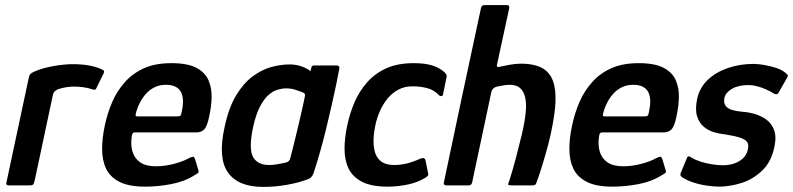

<svg xmlns="http://www.w3.org/2000/svg" viewBox="-20 -728 3114 754"><path d="M265 -476Q336 -476 379 -456Q388 -452 388.5 -449Q389 -446 387 -440L360 -385Q357 -377 353.5 -376Q350 -375 343 -377Q327 -383 306.5 -385.5Q286 -388 273 -388Q257 -388 244 -386Q231 -384 221.5 -381.5Q212 -379 206 -377Q201 -374 195.5 -370Q190 -366 187 -352L116 -18Q113 -6 109.5 -3Q106 0 98 0H14Q10 0 6.5 -2.5Q3 -5 6 -15L92 -418Q95 -433 99.5 -437.5Q104 -442 115 -447Q147 -461 190 -468.5Q233 -476 265 -476Z M392 -237Q402 -284 420.5 -327Q439 -370 470 -405Q501 -440 545.5 -460Q590 -480 653 -480Q717 -480 751.5 -461.5Q786 -443 799 -412.5Q812 -382 811 -345.5Q810 -309 802 -273Q794 -232 782 -220Q770 -208 752 -208H510Q505 -208 502.5 -206Q500 -204 498 -196Q492 -161 500 -133.5Q508 -106 530.5 -90.5Q553 -75 592 -75Q627 -75 663 -84.5Q699 -94 718 -105Q730 -111 736.5 -112.5Q743 -114 747 -100L758 -63Q762 -53 758.5 -49.5Q755 -46 744 -40Q705 -15 652.5 -5Q600 5 550 5Q486 5 449 -14Q412 -33 396.5 -66Q381 -99 381 -143Q381 -187 392 -237ZM694 -291Q699 -314 698.5 -332.5Q698 -351 691.5 -365Q685 -379 670 -387Q655 -395 632 -395Q607 -395 587.5 -385.5Q568 -376 554 -360.5Q540 -345 530.5 -327Q521 -309 516 -292Q512 -279 512.5 -275Q513 -271 519 -271Q558 -271 598 -271Q638 -271 678 -271Q686 -271 689 -274.5Q692 -278 694 -291Z M1013 6Q915 6 875 -51Q835 -108 862 -229Q878 -305 907 -353Q936 -401 971.5 -427.5Q1007 -454 1044.5 -464.5Q1082 -475 1118 -475Q1144 -475 1167.5 -466Q1191 -457 1199 -448L1203 -463Q1205 -469 1208 -470Q1211 -471 1217 -471H1301Q1313 -471 1313 -461Q1309 -438 1301 -399.5Q1293 -361 1282.5 -314.5Q1272 -268 1260 -219Q1248 -170 1235 -125Q1222 -80 1211 -47Q1207 -37 1201 -31Q1195 -25 1174 -19Q1150 -10 1105.5 -2Q1061 6 1013 6ZM1037 -80Q1049 -80 1063 -82Q1077 -84 1088 -86.5Q1099 -89 1104 -90Q1110 -92 1114 -95.5Q1118 -99 1120 -107Q1126 -130 1132.5 -156Q1139 -182 1145.5 -209Q1152 -236 1158 -262Q1164 -288 1169 -310Q1174 -332 1177 -348Q1179 -355 1177 -359Q1175 -363 1169 -365Q1157 -370 1140 -375.5Q1123 -381 1104 -381Q1089 -381 1071 -376Q1053 -371 1035 -355.5Q1017 -340 1001 -309.5Q985 -279 974 -229Q956 -144 973.5 -112Q991 -80 1037 -80Z M1502 5Q1439 5 1402 -14Q1365 -33 1349 -66Q1333 -99 1333 -143Q1333 -187 1344 -237Q1354 -284 1372.5 -327Q1391 -370 1422 -405Q1453 -440 1497.5 -460Q1542 -480 1605 -480Q1648 -480 1677.5 -471Q1707 -462 1727 -443Q1733 -436 1734 -432.5Q1735 -429 1733 -422L1720 -358Q1719 -351 1713.5 -350.5Q1708 -350 1704 -354Q1685 -375 1657.5 -382Q1630 -389 1599 -389Q1569 -389 1544.5 -376Q1520 -363 1502 -341Q1484 -319 1472 -292Q1460 -265 1454 -236Q1444 -188 1448 -152.5Q1452 -117 1471.5 -98.5Q1491 -80 1528 -80Q1553 -80 1577.5 -86Q1602 -92 1631 -105Q1648 -112 1651 -98L1661 -49Q1663 -42 1660.5 -38.5Q1658 -35 1652 -31Q1622 -12 1582 -3.5Q1542 5 1502 5Z M1723 -11Q1759 -182 1795.5 -354Q1832 -526 1869 -697Q1871 -708 1883 -708Q1905 -708 1927 -708Q1949 -708 1971 -708Q1981 -708 1980 -697Q1968 -642 1956 -586Q1944 -530 1932 -475Q1930 -467 1933.5 -465.5Q1937 -464 1943 -466Q1956 -469 1980.5 -473.5Q2005 -478 2027 -478Q2070 -478 2099.5 -465.5Q2129 -453 2144.5 -425.5Q2160 -398 2161.5 -352.5Q2163 -307 2151 -243Q2144 -202 2132.5 -159Q2121 -116 2109 -77Q2097 -38 2086 -9Q2084 -3 2080 -1.5Q2076 0 2069 0Q2049 0 2029.5 0Q2010 0 1990 0Q1976 0 1975.5 -3Q1975 -6 1981 -21Q1994 -62 2006.5 -109.5Q2019 -157 2030 -203Q2041 -251 2044.5 -287Q2048 -323 2042 -347Q2036 -371 2021.5 -383Q2007 -395 1982 -395Q1970 -395 1955.5 -392.5Q1941 -390 1928 -387Q1922 -385 1916.5 -379.5Q1911 -374 1909 -364L1834 -11Q1831 0 1821 0H1733Q1721 0 1723 -11Z M2227 -237Q2237 -284 2255.5 -327Q2274 -370 2305 -405Q2336 -440 2380.5 -460Q2425 -480 2488 -480Q2552 -480 2586.5 -461.5Q2621 -443 2634 -412.5Q2647 -382 2646 -345.5Q2645 -309 2637 -273Q2629 -232 2617 -220Q2605 -208 2587 -208H2345Q2340 -208 2337.5 -206Q2335 -204 2333 -196Q2327 -161 2335 -133.5Q2343 -106 2365.5 -90.5Q2388 -75 2427 -75Q2462 -75 2498 -84.5Q2534 -94 2553 -105Q2565 -111 2571.5 -112.5Q2578 -114 2582 -100L2593 -63Q2597 -53 2593.5 -49.5Q2590 -46 2579 -40Q2540 -15 2487.5 -5Q2435 5 2385 5Q2321 5 2284 -14Q2247 -33 2231.5 -66Q2216 -99 2216 -143Q2216 -187 2227 -237ZM2529 -291Q2534 -314 2533.5 -332.5Q2533 -351 2526.5 -365Q2520 -379 2505 -387Q2490 -395 2467 -395Q2442 -395 2422.5 -385.5Q2403 -376 2389 -360.5Q2375 -345 2365.5 -327Q2356 -309 2351 -292Q2347 -279 2347.5 -275Q2348 -271 2354 -271Q2393 -271 2433 -271Q2473 -271 2513 -271Q2521 -271 2524 -274.5Q2527 -278 2529 -291Z M2677 -106Q2680 -115 2685.5 -114Q2691 -113 2696 -109Q2710 -100 2732 -93Q2754 -86 2777.5 -82.5Q2801 -79 2819 -79Q2842 -79 2862 -85.5Q2882 -92 2897 -105.5Q2912 -119 2917 -141Q2921 -159 2914.5 -169.5Q2908 -180 2887.5 -187Q2867 -194 2829 -200Q2808 -202 2785 -208.5Q2762 -215 2744 -230Q2726 -245 2717.5 -271.5Q2709 -298 2718 -341Q2728 -385 2760 -415Q2792 -445 2839 -461Q2886 -477 2939 -477Q2956 -477 2980.5 -473Q3005 -469 3029 -461Q3053 -453 3068 -439Q3074 -434 3074 -430.5Q3074 -427 3070 -421L3038 -365Q3033 -354 3020 -360Q3008 -368 2990.5 -376Q2973 -384 2954.5 -389Q2936 -394 2921 -394Q2880 -394 2855 -379.5Q2830 -365 2825 -344Q2821 -324 2829.5 -312.5Q2838 -301 2855.5 -296Q2873 -291 2896 -289Q2917 -288 2942 -281Q2967 -274 2988 -259.5Q3009 -245 3019.5 -218.5Q3030 -192 3021 -151Q3009 -92 2972.5 -57.5Q2936 -23 2890.5 -9Q2845 5 2803 5Q2785 5 2756.5 1Q2728 -3 2701 -12Q2674 -21 2656 -34Q2650 -40 2653 -48Z"/></svg>

Font: Glory SemiBold
Style: Italic
Weight: 600
Italic angle: -12°
Designer: Robert Leuschke
Foundry: Robert Leuschke
Version: Version 1.011